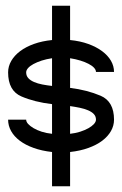

<svg xmlns="http://www.w3.org/2000/svg" viewBox="-20 -650 426 670"><path d="M314.9 -398.9Q314.9 -406.2 308.1 -413.6Q301.3 -420.9 289.1 -427.2Q276.9 -433.6 260.3 -438.7Q243.7 -443.8 224.6 -446.8V-343.3Q284.2 -335.9 331.1 -315.9Q377.9 -295.9 377.9 -232.4Q377.9 -211.4 367.2 -192.6Q356.4 -173.8 336.7 -158.9Q316.9 -144 288.6 -133.8Q260.3 -123.5 224.6 -119.6V0H161.6V-119.6Q126 -123.5 97.4 -133.8Q68.8 -144 49.1 -158.9Q29.3 -173.8 18.8 -192.6Q8.3 -211.4 8.3 -232.4H71.3Q71.3 -225.1 78.1 -217.5Q85 -210 96.9 -202.9Q108.9 -195.8 125.5 -190.4Q142.1 -185.1 161.6 -183.1V-286.6Q100.1 -293.9 54.7 -313.5Q8.3 -333.5 8.3 -397.5Q8.3 -418.5 19.3 -437.5Q30.3 -456.5 50.5 -471.7Q70.8 -486.8 98.9 -496.8Q127 -506.8 161.6 -510.3V-629.9H224.6V-510.3Q259.8 -506.8 288.1 -496.6Q316.4 -486.3 336.4 -471.4Q356.4 -456.5 367.2 -438Q377.9 -419.4 377.9 -398.9ZM161.6 -446.8Q141.6 -443.8 125.2 -438.5Q108.9 -433.1 96.7 -426.5Q84.5 -419.9 77.9 -412.4Q71.3 -404.8 71.3 -397.5Q71.3 -385.3 78.9 -377.2Q86.4 -369.1 98.9 -363.8Q111.3 -358.4 127.7 -355.2Q144 -352.1 161.6 -350.1ZM224.6 -183.1Q243.2 -185.1 259.8 -190.4Q276.4 -195.8 288.6 -202.6Q300.8 -209.5 307.9 -217.3Q314.9 -225.1 314.9 -232.4Q314.9 -244.1 307.4 -252Q299.8 -259.8 287.4 -265.1Q274.9 -270.5 258.5 -273.9Q242.2 -277.3 224.6 -279.8Z"/></svg>

Font: Fibel Sued LRS
Style: Regular
Weight: 400
Designer: Peter Wiegel
Foundry: Peter Wiegel
Version: Version 000.000